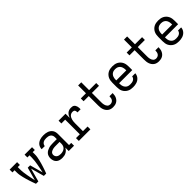

<svg xmlns="http://www.w3.org/2000/svg" viewBox="324 -2139 3552 3552"><g transform="rotate(-45 2100.0 -363.5)"><path d="M166 0Q154 -32 142.5 -64.5Q131 -97 120.5 -129.5Q110 -162 100.5 -195Q91 -228 83 -261.5Q75 -295 69 -329Q63 -363 63 -398V-457H7V-530H202V-457H146V-398Q146 -355 151.5 -312.5Q157 -270 164.5 -228Q172 -186 180.5 -144.5Q189 -103 198 -61L269 -318H331L402 -61Q411 -103 419.5 -144.5Q428 -186 435.5 -228Q443 -270 448.5 -312.5Q454 -355 454 -398V-457H398V-530H593V-457H537V-398Q537 -363 531 -329Q525 -295 517 -261.5Q509 -228 499.5 -195Q490 -162 479.5 -129.5Q469 -97 457.5 -64.5Q446 -32 434 0H372L300 -262L228 0Z M851 8Q819 8 787.5 0Q756 -8 732.5 -29Q709 -50 698 -81Q687 -112 687 -143Q687 -171 695 -197.5Q703 -224 721 -244.5Q739 -265 763 -278Q787 -291 813 -299Q839 -307 866 -309.5Q893 -312 921 -312H1023V-365Q1023 -388 1013 -409Q1003 -430 984.5 -442.5Q966 -455 943.5 -459.5Q921 -464 899 -464Q877 -464 856 -460.5Q835 -457 817 -446.5Q799 -436 787 -417.5Q775 -399 775 -378Q775 -378 775 -378Q775 -378 775 -378H693Q693 -378 693 -378.5Q693 -379 693 -379Q693 -403 700.5 -426.5Q708 -450 723 -469.5Q738 -489 758.5 -502.5Q779 -516 802 -524Q825 -532 849.5 -535Q874 -538 899 -538Q924 -538 949.5 -534.5Q975 -531 999 -522.5Q1023 -514 1044 -498.5Q1065 -483 1079 -462Q1093 -441 1099 -416Q1105 -391 1105 -365V-74H1162V0H1023V-90Q1012 -66 993.5 -46.5Q975 -27 952 -14.5Q929 -2 903 3Q877 8 851 8ZM882 -65Q909 -65 935 -72Q961 -79 982 -95.5Q1003 -112 1013 -137Q1023 -162 1023 -189V-239H921Q904 -239 888 -238Q872 -237 856 -233.5Q840 -230 824.5 -224Q809 -218 796 -208.5Q783 -199 776 -184Q769 -169 769 -152Q769 -132 778.5 -113.5Q788 -95 805 -84Q822 -73 842 -69Q862 -65 882 -65Z M1287 0V-74H1387V-457H1287V-530H1469V-420Q1478 -444 1490.5 -466Q1503 -488 1521.5 -504.5Q1540 -521 1564 -529.5Q1588 -538 1613 -538Q1632 -538 1650 -535.5Q1668 -533 1682.5 -522.5Q1697 -512 1706 -496Q1715 -480 1719.5 -462.5Q1724 -445 1724.5 -427Q1725 -409 1725 -391H1643Q1643 -404 1641.5 -418Q1640 -432 1632.5 -444Q1625 -456 1611.5 -460Q1598 -464 1585 -464Q1564 -464 1545 -456Q1526 -448 1512.5 -433Q1499 -418 1490.5 -399.5Q1482 -381 1477.5 -361.5Q1473 -342 1471 -321.5Q1469 -301 1469 -281V-74H1590V0Z M2180 8Q2153 8 2127 1.5Q2101 -5 2079.5 -20.5Q2058 -36 2042.5 -58Q2027 -80 2018.5 -105Q2010 -130 2007 -156.5Q2004 -183 2004 -210V-457H1869V-530H2004V-735H2086V-530H2272V-457H2086V-210Q2086 -193 2087.5 -177Q2089 -161 2093 -145.5Q2097 -130 2104 -115Q2111 -100 2122 -88.5Q2133 -77 2148.5 -71.5Q2164 -66 2180 -66Q2200 -66 2219.5 -74.5Q2239 -83 2251 -99.5Q2263 -116 2267.5 -136.5Q2272 -157 2272 -177Q2272 -179 2272 -180.5Q2272 -182 2272 -184H2355Q2355 -181 2355 -178.5Q2355 -176 2355 -173Q2355 -149 2350.5 -125.5Q2346 -102 2335.5 -80.5Q2325 -59 2309 -41.5Q2293 -24 2272 -12.5Q2251 -1 2227.5 3.5Q2204 8 2180 8Z M2702 8Q2673 8 2644 3Q2615 -2 2589.5 -15.5Q2564 -29 2543 -50Q2522 -71 2509 -97Q2496 -123 2491.5 -152Q2487 -181 2487 -210V-320Q2487 -349 2491.5 -377.5Q2496 -406 2508.5 -432Q2521 -458 2541.5 -479.5Q2562 -501 2588 -514.5Q2614 -528 2642.5 -533Q2671 -538 2700 -538Q2729 -538 2757.5 -533Q2786 -528 2812 -514.5Q2838 -501 2858.5 -479.5Q2879 -458 2891.5 -432Q2904 -406 2908.5 -377.5Q2913 -349 2913 -320V-228H2569V-210Q2569 -191 2572 -172.5Q2575 -154 2582.5 -137Q2590 -120 2602 -106Q2614 -92 2630.5 -82.5Q2647 -73 2665.5 -69.5Q2684 -66 2702 -66Q2723 -66 2743.5 -69Q2764 -72 2782.5 -81.5Q2801 -91 2814 -108.5Q2827 -126 2829 -147H2911Q2910 -123 2901 -100Q2892 -77 2876.5 -58.5Q2861 -40 2840.5 -26.5Q2820 -13 2797 -5.5Q2774 2 2750 5Q2726 8 2702 8ZM2831 -302V-320Q2831 -338 2828 -356.5Q2825 -375 2818 -392Q2811 -409 2799 -423.5Q2787 -438 2771 -447.5Q2755 -457 2736.5 -461Q2718 -465 2700 -465Q2682 -465 2663.5 -461Q2645 -457 2629 -447.5Q2613 -438 2601 -423.5Q2589 -409 2582 -392Q2575 -375 2572 -356.5Q2569 -338 2569 -320V-302Z M3380 8Q3353 8 3327 1.5Q3301 -5 3279.5 -20.5Q3258 -36 3242.5 -58Q3227 -80 3218.5 -105Q3210 -130 3207 -156.5Q3204 -183 3204 -210V-457H3069V-530H3204V-735H3286V-530H3472V-457H3286V-210Q3286 -193 3287.5 -177Q3289 -161 3293 -145.5Q3297 -130 3304 -115Q3311 -100 3322 -88.5Q3333 -77 3348.5 -71.5Q3364 -66 3380 -66Q3400 -66 3419.5 -74.5Q3439 -83 3451 -99.5Q3463 -116 3467.5 -136.5Q3472 -157 3472 -177Q3472 -179 3472 -180.5Q3472 -182 3472 -184H3555Q3555 -181 3555 -178.5Q3555 -176 3555 -173Q3555 -149 3550.5 -125.5Q3546 -102 3535.5 -80.5Q3525 -59 3509 -41.5Q3493 -24 3472 -12.5Q3451 -1 3427.5 3.5Q3404 8 3380 8Z M3902 8Q3873 8 3844 3Q3815 -2 3789.5 -15.5Q3764 -29 3743 -50Q3722 -71 3709 -97Q3696 -123 3691.5 -152Q3687 -181 3687 -210V-320Q3687 -349 3691.5 -377.5Q3696 -406 3708.5 -432Q3721 -458 3741.5 -479.5Q3762 -501 3788 -514.5Q3814 -528 3842.5 -533Q3871 -538 3900 -538Q3929 -538 3957.5 -533Q3986 -528 4012 -514.5Q4038 -501 4058.5 -479.5Q4079 -458 4091.5 -432Q4104 -406 4108.5 -377.5Q4113 -349 4113 -320V-228H3769V-210Q3769 -191 3772 -172.5Q3775 -154 3782.5 -137Q3790 -120 3802 -106Q3814 -92 3830.5 -82.5Q3847 -73 3865.5 -69.5Q3884 -66 3902 -66Q3923 -66 3943.5 -69Q3964 -72 3982.5 -81.5Q4001 -91 4014 -108.5Q4027 -126 4029 -147H4111Q4110 -123 4101 -100Q4092 -77 4076.5 -58.5Q4061 -40 4040.5 -26.5Q4020 -13 3997 -5.5Q3974 2 3950 5Q3926 8 3902 8ZM4031 -302V-320Q4031 -338 4028 -356.5Q4025 -375 4018 -392Q4011 -409 3999 -423.5Q3987 -438 3971 -447.5Q3955 -457 3936.5 -461Q3918 -465 3900 -465Q3882 -465 3863.5 -461Q3845 -457 3829 -447.5Q3813 -438 3801 -423.5Q3789 -409 3782 -392Q3775 -375 3772 -356.5Q3769 -338 3769 -320V-302Z"/></g></svg>

Font: Iosevka Curly Slab Extended
Style: Regular
Weight: 400
Width: 7
Monospace: yes
Designer: Belleve Invis
Foundry: Belleve Invis
Version: Version 11.1.0; ttfautohint (v1.8.3)